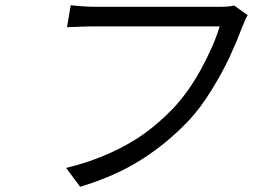

<svg xmlns="http://www.w3.org/2000/svg" viewBox="-20 -694 996 735"><path d="M876.4 -672.9 928.3 -636Q920.5 -624.3 906.2 -588.1Q884.6 -530.9 858 -473.7Q831.3 -416.5 789.6 -348.9Q747.9 -281.2 704.9 -235.1Q621.1 -146 520.1 -82.2Q419 -18.5 286.6 21L233.3 -51.1Q326.7 -73.9 404.1 -109.4Q481.5 -144.9 537.1 -185.9Q592.7 -226.9 644.5 -280.9Q702.1 -342.3 750.2 -430.2Q798.3 -518.1 821 -593H332Q308.9 -593 236.5 -589.8L250.7 -674Q305 -668 344.5 -668H824.6Q857.6 -668 876.4 -672.9Z"/></svg>

Font: Karasuma Gothic
Style: Italic
Weight: 400
Italic angle: -9.39999°
Designer: Rasmus Andersson / Ryoko Nishizuka
Foundry: Genbu
Version: Version 1.00